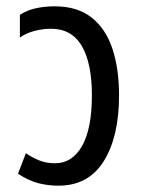

<svg xmlns="http://www.w3.org/2000/svg" viewBox="-20 -578 451 608"><path d="M165 10Q132 10 101 2Q70 -6 37 -28L62 -93Q80 -80 103 -70.5Q126 -61 154 -61Q209 -61 240 -116Q271 -171 271 -276Q271 -378 239 -432.5Q207 -487 141 -487Q116 -487 89 -480Q62 -473 43 -459V-531Q66 -546 94 -552Q122 -558 153 -558Q225 -558 270 -522.5Q315 -487 336 -423.5Q357 -360 357 -276Q357 -145 308.5 -67.5Q260 10 165 10Z"/></svg>

Font: Noto Sans Thai Condensed
Style: Regular
Weight: 400
Width: 3
Designer: Monotype Design Team
Foundry: Monotype Imaging Inc.
Version: Version 2.002